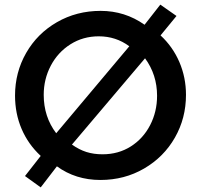

<svg xmlns="http://www.w3.org/2000/svg" viewBox="-20 -764 868 830"><path d="M156 46 226 -45Q307 14 414 14Q518 14 603 -35.5Q688 -85 736 -169Q784 -253 784 -354Q784 -429 755.5 -495.5Q727 -562 674 -611L743 -695L673 -744L605 -657Q520 -717 415 -717Q311 -717 226 -668Q141 -619 93 -535Q45 -451 45 -351Q45 -273 73.5 -206.5Q102 -140 156 -90L88 -3ZM169 -354Q169 -422 199.5 -480Q230 -538 284.5 -572.5Q339 -607 407 -607Q481 -607 539 -564L223 -188Q169 -259 169 -354ZM659 -350Q659 -281 629 -223Q599 -165 545.5 -131Q492 -97 423 -97Q385 -97 353.5 -107Q322 -117 291 -139L607 -512Q659 -441 659 -350Z"/></svg>

Font: Geom Medium
Style: Bold
Weight: 500
Version: Version 1.102